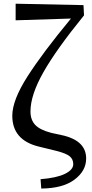

<svg xmlns="http://www.w3.org/2000/svg" viewBox="-20 -831 510 1061"><path d="M263.7 -96.7 335 -81.1Q456.1 -49.8 456.1 44.9Q456.1 113.3 391.6 161.6Q327.1 210 208 210.9L204.1 159.2Q292 152.3 338.4 129.9Q384.8 107.4 384.8 76.2Q384.8 48.8 365.2 32.7Q345.7 16.6 292 2.9L192.4 -21.5Q47.9 -57.6 47.9 -191.4Q47.9 -277.3 132.3 -409.2Q216.8 -541 372.1 -728.5L66.4 -718.8V-810.5L441.4 -802.7L444.3 -746.1Q291 -557.6 219.7 -431.6Q148.4 -305.7 148.4 -214.8Q148.4 -168.9 174.3 -141.1Q200.2 -113.3 263.7 -96.7Z"/></svg>

Font: Bpmf Zihi Serif SemiBold
Style: SemiBold
Weight: 600
Foundry: But Ko
Version: Version 1.320